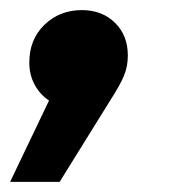

<svg xmlns="http://www.w3.org/2000/svg" viewBox="-60 -206 342 380"><path d="M193 -96Q193 -75 185.5 -56.5Q178 -38 158 -7L58 154H-40L37 -7Q19 -19 8.5 -38.5Q-2 -58 -2 -82Q-2 -128 28 -157Q58 -186 102 -186Q142 -186 167.5 -161Q193 -136 193 -96Z"/></svg>

Font: Idrija
Style: Bold Italic
Weight: 700
Italic angle: -11.3°
Designer: Julieta Ulanovsky
Foundry: Julieta Ulanovsky
Version: Version 7.200